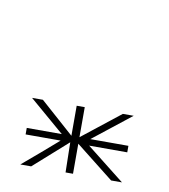

<svg xmlns="http://www.w3.org/2000/svg" viewBox="-63 -752 525 596"><g transform="rotate(10 200.0 -454.0)"><path d="M206.1 -325.2Q265.6 -372.1 326.2 -419.9Q342.8 -419.9 360.4 -419.9Q299.8 -372.1 240.2 -325.2Q299.8 -325.2 360.4 -325.2Q360.4 -315.4 360.4 -304.7Q299.8 -304.7 240.2 -304.7Q299.8 -257.8 360.4 -210Q342.8 -210 326.2 -210Q265.6 -257.8 206.1 -304.7Q206.1 -256.8 206.1 -210Q194.3 -210 182.6 -210Q181.6 -256.8 180.7 -304.7Q127 -256.8 74.2 -210Q57.6 -210 40 -210Q95.7 -256.8 150.4 -304.7Q95.7 -304.7 40 -304.7Q40 -315.4 40 -325.2Q95.7 -325.2 150.4 -325.2Q95.7 -372.1 40 -419.9Q57.6 -419.9 74.2 -419.9Q127.9 -372.1 180.7 -325.2Q180.7 -372.1 180.7 -419.9Q181.6 -419.9 183.6 -419.9Q195.3 -419.9 206.1 -419.9Q206.1 -372.1 206.1 -325.2ZM40 -698.2Q43.9 -663.1 47.9 -627.9Q43.9 -663.1 40 -698.2Z"/></g></svg>

Font: Cataluna 
Style: Lite
Weight: 400
Version: Version 1.0